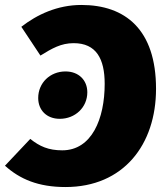

<svg xmlns="http://www.w3.org/2000/svg" viewBox="-36 -737 657 774"><path d="M228 17C462 17 593 -154 593 -379C593 -618 469 -717 292 -717C195 -717 113 -678 50 -629L127 -513C174 -542 210 -563 261 -563C352 -563 386 -500 386 -399C386 -258 334 -131 215 -131C159 -131 124 -147 86 -177L-16 -69C44 -15 118 17 228 17ZM205 -258C267 -258 316 -304 316 -365C316 -414 281 -449 228 -449C166 -449 118 -403 118 -342C118 -293 152 -258 205 -258Z"/></svg>

Font: Fira Sans Heavy
Style: Italic
Weight: 900
Italic angle: -8°
Designer: bBox Type GmbH & Carrois Corporate GbR & Edenspiekermann AG
Foundry: bBox Type GmbH & Carrois Corporate GbR & Edenspiekermann AG
Version: Version 4.301;PS 004.301;hotconv 1.0.88;makeotf.lib2.5.64775